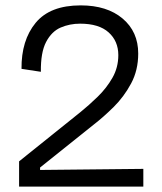

<svg xmlns="http://www.w3.org/2000/svg" viewBox="-20 -694 604 714"><path d="M51 0V-94L279 -277Q310 -302 343 -334Q376 -366 398 -404.5Q420 -443 420 -489Q420 -541 384 -573.5Q348 -606 278 -606Q239 -606 205.5 -591.5Q172 -577 151.5 -538Q131 -499 132 -427L60 -438Q59 -544 112.5 -609Q166 -674 280 -674Q378 -674 436 -625Q494 -576 494 -495Q494 -433 467.5 -383.5Q441 -334 402.5 -296Q364 -258 329 -231L129 -71V-62L513 -66V0Z"/></svg>

Font: Bricolage Grotesque 10pt Light
Style: Regular
Weight: 300
Designer: Mathieu Triay
Foundry: Atelier Triay
Version: Version 1.000; ttfautohint (v1.8.4.7-5d5b);gftools[0.9.32]